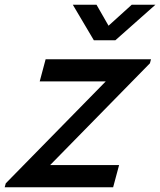

<svg xmlns="http://www.w3.org/2000/svg" viewBox="-103 -790 676 810"><path d="M204.2 -770 293 -620H383.5L552.7 -770H452.7L354.9 -681.5L304.2 -770ZM-83.2 0H374.3L399.4 -93.5H108.4L529.5 -523L534 -540H89.5L64.5 -446.5H343L-78.7 -16.5Z"/></svg>

Font: Manrope
Style: SemiBoldItalic
Weight: 600
Italic angle: -15°
Designer: Mikhail Sharanda
Foundry: Mikhail Sharanda
Version: Version 4.502;hotconv 1.0.109;makeotfexe 2.5.65596